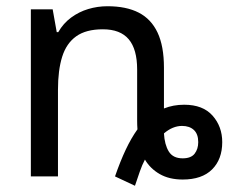

<svg xmlns="http://www.w3.org/2000/svg" viewBox="-20 -566 742 616"><path d="M349 0Q366 -49 383.5 -86Q401 -123 421 -151Q420 -165 420 -178.5Q420 -192 420 -205V-343Q420 -408 393 -440Q366 -472 310 -472Q256 -472 224.5 -449.5Q193 -427 179.5 -384Q166 -341 166 -278V0H79V-536H149L162 -463H167Q183 -491 208 -509.5Q233 -528 263 -537Q293 -546 325 -546Q385 -546 425 -525.5Q465 -505 485.5 -461.5Q506 -418 506 -349V-218Q521 -224 537 -227Q553 -230 571 -230Q631 -230 662 -195Q693 -160 693 -110Q693 -55 660.5 -22.5Q628 10 566 10Q523 10 492.5 -7.5Q462 -25 445 -54Q436 -37 428.5 -15.5Q421 6 413 30ZM566 -58Q593 -58 604.5 -73Q616 -88 616 -110Q616 -136 602 -149Q588 -162 564 -162Q549 -162 534.5 -156Q520 -150 506 -138Q508 -102 521.5 -80Q535 -58 566 -58Z"/></svg>

Font: Noto Sans Display
Style: Regular
Weight: 400
Designer: Monotype Design Team
Foundry: Monotype Imaging Inc.
Version: Version 2.003